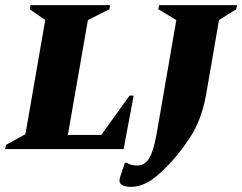

<svg xmlns="http://www.w3.org/2000/svg" viewBox="-50 -580 942 747"><path d="M-30 0 -27 -16 49 -58 126 -502 66 -544 69 -560H378L376 -544L292 -502L214 -55H344L454 -208H470L431 0ZM461 147Q405 147 417 110L436 53H441Q461 64 482 64Q501 64 515.5 53.5Q530 43 541 13.5Q552 -16 562 -74L636 -502L566 -544L569 -560H872L869 -544L802 -502L751 -207Q733 -112 690.5 -47Q648 18 603 64Q552 116 520.5 131.5Q489 147 461 147Z"/></svg>

Font: Spectral SC ExtraBold
Style: Italic
Weight: 800
Italic angle: -10°
Designer: Jean-Baptiste Levee
Foundry: Production Type
Version: Version 2.001